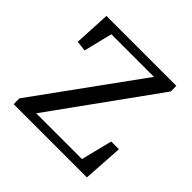

<svg xmlns="http://www.w3.org/2000/svg" viewBox="-137 -642 771 771"><g transform="rotate(45 248.0 -257.0)"><path d="M421 -171H465L454 0H38V-33L359 -476H117L87 -354L43 -359L51 -514H448V-482L128 -38H388Z"/></g></svg>

Font: Han-Nom Khai
Style: Regular
Weight: 400
Version: Version 1.200;June 22, 2023;FontCreator 14.0.0.2814 64-bit